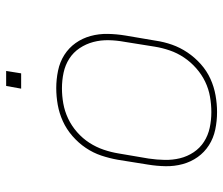

<svg xmlns="http://www.w3.org/2000/svg" viewBox="-72 -664 743 640"><g transform="rotate(-90 300.0 -343.5)"><path d="M247 8Q217 8 188.5 2Q160 -4 136.5 -19Q113 -34 97 -56.5Q81 -79 73.5 -106.5Q66 -134 66.5 -163.5Q67 -193 72 -223L88 -323Q93 -351 102 -378Q111 -405 127.5 -429.5Q144 -454 167 -474Q190 -494 216.5 -506Q243 -518 271 -523Q299 -528 327 -528Q356 -528 385 -522Q414 -516 437.5 -501Q461 -486 477 -463.5Q493 -441 500.5 -413.5Q508 -386 507.5 -356.5Q507 -327 502 -297L485 -197Q481 -169 471.5 -142Q462 -115 445.5 -90.5Q429 -66 406.5 -46Q384 -26 357.5 -14Q331 -2 302.5 3Q274 8 247 8ZM247 -11Q272 -11 298 -15.5Q324 -20 348 -31.5Q372 -43 393 -61.5Q414 -80 429 -102.5Q444 -125 452.5 -150Q461 -175 465 -200L481 -300Q486 -327 486.5 -353.5Q487 -380 480.5 -404.5Q474 -429 460 -450Q446 -471 425 -484.5Q404 -498 378.5 -503.5Q353 -509 326 -509Q301 -509 275.5 -504.5Q250 -500 225.5 -488.5Q201 -477 180 -458.5Q159 -440 144.5 -417.5Q130 -395 121.5 -370Q113 -345 109 -320L92 -220Q88 -193 87.5 -166.5Q87 -140 93 -115.5Q99 -91 113 -70Q127 -49 148 -35.5Q169 -22 194.5 -16.5Q220 -11 247 -11ZM325 -645 334 -695H384L376 -645Z"/></g></svg>

Font: Iosevka SS04 Th Ex Obl
Style: Regular
Weight: 100
Width: 7
Italic angle: -9°
Monospace: yes
Designer: Belleve Invis
Foundry: Belleve Invis
Version: Version 19.0.0; ttfautohint (v1.8.4)